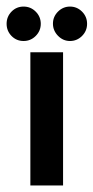

<svg xmlns="http://www.w3.org/2000/svg" viewBox="-47 -570 287 590"><path d="M25.4 -444Q47.2 -444 62.7 -459.5Q78.3 -475.1 78.3 -496.9Q78.3 -518.7 62.7 -534.3Q47.2 -549.8 25.4 -549.8Q3.6 -549.8 -11.6 -534.3Q-26.7 -518.7 -26.7 -496.9Q-26.7 -475.1 -11.6 -459.5Q3.6 -444 25.4 -444ZM168.1 -444Q189.5 -444 205.1 -459.5Q220.6 -475.1 220.6 -496.9Q220.6 -518.7 205.1 -534.3Q189.5 -549.8 168.1 -549.8Q146.8 -549.8 131.2 -534.3Q115.7 -518.7 115.7 -497.3Q115.7 -476 131.2 -460Q146.8 -444 168.1 -444ZM146.8 0V-409.3H46.3V0Z"/></svg>

Font: Gidugu
Style: Regular
Weight: 400
Designer: Purushoth Kumar Guthula
Foundry: Silicon Andhra, USA.
Version: Version 1.0.5; ttfautohint (v1.2.25-373a) -l 7 -r 28 -G 50 -